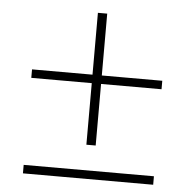

<svg xmlns="http://www.w3.org/2000/svg" viewBox="-47 -653 694 699"><g transform="rotate(5 300.0 -303.0)"><path d="M283 -124V-349H62V-380H283V-606H317V-380H538V-349H317V-124ZM62 0V-31H538V0Z"/></g></svg>

Font: IBM Plex Mono ExtLt
Style: Regular
Weight: 200
Monospace: yes
Designer: Mike Abbink, Paul van der Laan, Pieter van Rosmalen
Foundry: Bold Monday
Version: Version 2.3